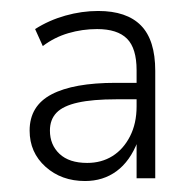

<svg xmlns="http://www.w3.org/2000/svg" viewBox="-20 -733 345 350"><path d="M135 -403Q92 -403 63 -429Q34 -455 34 -495Q34 -540 74 -561Q114 -582 191 -582H237V-552H192Q149 -552 122 -546Q95 -540 83 -527.5Q71 -515 71 -495Q71 -469 88.5 -452.5Q106 -436 139 -436Q165 -436 185 -448.5Q205 -461 217 -484.5Q229 -508 229 -539V-605Q229 -645 211.5 -662.5Q194 -680 157 -680Q130 -680 104.5 -672.5Q79 -665 58 -649L44 -680Q69 -696 99 -704.5Q129 -713 159 -713Q211 -713 237 -686.5Q263 -660 263 -604V-408H229V-475H231Q217 -439 192.5 -421Q168 -403 135 -403Z"/></svg>

Font: Nunito Sans 10pt SemiCondensed ExtraLight
Style: Regular
Weight: 250
Width: 4
Designer: Vernon Adams
Foundry: Vernon Adams
Version: Version 3.101;gftools[0.9.27]